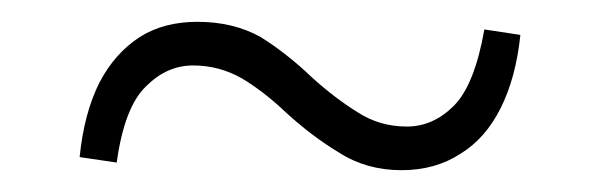

<svg xmlns="http://www.w3.org/2000/svg" viewBox="-20 -432 549 176"><path d="M266 -361Q243 -383 219 -398Q194 -412 161 -412Q130 -412 108 -398Q85 -383 71 -356Q57 -328 53 -288L87 -283Q94 -334 114 -353Q133 -372 157 -372Q181 -372 202 -360Q222 -348 242 -329Q266 -307 291 -292Q316 -276 348 -276Q379 -276 402 -291Q425 -305 439 -333Q453 -361 457 -400L424 -405Q415 -354 396 -335Q377 -316 353 -316Q328 -316 308 -329Q287 -342 266 -361Z"/></svg>

Font: Source Serif 4 48pt
Style: Regular
Weight: 400
Designer: Frank Grie√ühammer
Foundry: Adobe Systems Incorporated
Version: Version 4.004;hotconv 1.0.116;makeotfexe 2.5.65601